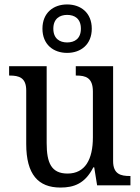

<svg xmlns="http://www.w3.org/2000/svg" viewBox="-20 -834 629 864"><path d="M282 -596C344 -596 393 -634 393 -705C393 -776 344 -814 282 -814C220 -814 171 -776 171 -705C171 -634 220 -596 282 -596ZM282 -643C249 -643 220 -660 220 -705C220 -750 249 -767 282 -767C316 -767 344 -750 344 -705C344 -660 316 -643 282 -643ZM252 10C313 10 363 -8 400 -81H404L417 0H567V-42H564C524 -42 489 -50 489 -109V-536H321V-494H324C365 -494 398 -485 398 -422V-216C398 -118 364 -53 284 -53C211 -53 190 -101 190 -190V-536H21V-494H24C65 -494 98 -485 98 -427V-186C98 -49 152 10 252 10Z"/></svg>

Font: Noto Serif Devanagari SemiCondensed
Style: Regular
Weight: 400
Width: 4
Designer: Universal Thirst, Indian Type Foundry and the Monotype Design Team
Foundry: Monotype Imaging Inc.
Version: Version 2.004